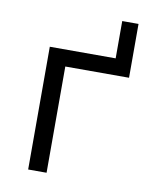

<svg xmlns="http://www.w3.org/2000/svg" viewBox="-78 -739 656 801"><g transform="rotate(10 250.0 -339.0)"><path d="M96 0V-520H375V-678H444V-450H174V0Z"/></g></svg>

Font: Iosevka srxl
Style: Regular
Weight: 400
Monospace: yes
Designer: Belleve Invis
Foundry: Belleve Invis
Version: Version 33.0.1; ttfautohint (v1.8.3)